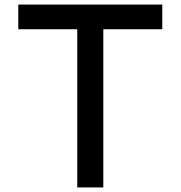

<svg xmlns="http://www.w3.org/2000/svg" viewBox="-20 -820 790 840"><path d="M318 -692H60V-800H690V-692H432V0H318Z"/></svg>

Font: Martian Mono Custom sWd Rg
Style: Regular
Weight: 400
Width: 6
Monospace: yes
Designer: Alex Havermale
Foundry: Evil Martians
Version: Version 1.000